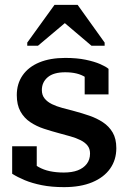

<svg xmlns="http://www.w3.org/2000/svg" viewBox="-20 -759 528 789"><path d="M350 -128Q350 -148 339.5 -161Q329 -174 311 -183Q293 -192 270 -198.5Q247 -205 221 -212Q191 -220 160.5 -230Q130 -240 104.5 -257Q79 -274 64 -301Q49 -328 49 -368Q49 -415 73 -449.5Q97 -484 141.5 -502.5Q186 -521 248 -521Q296 -521 332 -513.5Q368 -506 392 -495.5Q416 -485 426 -476V-371H328V-463Q340 -464 347.5 -460Q355 -456 358.5 -449Q362 -442 362 -433.5Q362 -425 359 -416Q348 -431 331.5 -441.5Q315 -452 294.5 -457Q274 -462 248 -462Q200 -462 176 -441.5Q152 -421 152 -389Q152 -368 163.5 -354Q175 -340 193.5 -331Q212 -322 236 -315.5Q260 -309 287 -302Q317 -294 347.5 -283.5Q378 -273 403 -256.5Q428 -240 443 -214.5Q458 -189 458 -150Q458 -102 432.5 -66Q407 -30 359 -10Q311 10 243 10Q192 10 152 2Q112 -6 82 -18.5Q52 -31 30 -45V-158H131V-36Q115 -44 107 -53Q99 -62 96 -71Q93 -80 94.5 -88.5Q96 -97 101 -103Q117 -85 138 -73Q159 -61 185 -55.5Q211 -50 242 -50Q276 -50 299.5 -59Q323 -68 336.5 -85.5Q350 -103 350 -128ZM299 -739H204L92 -584V-571H136L269 -683H224L356 -571H410V-584Z"/></svg>

Font: Roboto Serif 36pt Medium
Style: Regular
Weight: 500
Designer: Greg Gazdowicz
Foundry: Commercial Type
Version: Version 1.008